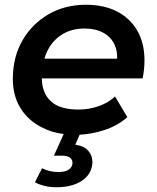

<svg xmlns="http://www.w3.org/2000/svg" viewBox="-20 -560 659 808"><path d="M218 228Q191 228 168 222.5Q145 217 127 207L157 148Q173 156 190 160Q207 164 226 164Q256 164 270.5 153Q285 142 285 126Q285 111 274 103Q263 95 238 95H207L248 4Q198 -2 158 -23Q99 -52 66.5 -104.5Q34 -157 34 -228Q34 -319 74 -389Q114 -459 183.5 -499.5Q253 -540 342 -540Q417 -540 472 -512Q527 -484 557.5 -431.5Q588 -379 588 -306Q588 -287 586 -267Q584 -247 580 -230H156Q157 -168 194 -134Q231 -99 310 -99Q355 -99 396 -113.5Q437 -128 464 -154L516 -67Q474 -30 417 -12Q367 4 315 7L297 49Q333 54 351 74Q369 94 369 123Q367 172 325.5 200Q284 228 218 228ZM167 -313H473Q474 -346 463 -370Q448 -404 415 -422Q382 -440 336 -440Q281 -440 240.5 -414.5Q200 -389 178 -343Q171 -328 167 -313Z"/></svg>

Font: Montserrat Thin SemiBold
Style: Italic
Weight: 600
Italic angle: -11.3°
Version: Version 9.000